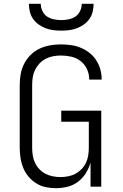

<svg xmlns="http://www.w3.org/2000/svg" viewBox="-20 -975 640 1003"><path d="M272 8Q245 8 218.5 2.5Q192 -3 169 -17.5Q146 -32 128.5 -53Q111 -74 101 -99Q91 -124 87 -151Q83 -178 83 -205V-530Q83 -559 88 -587.5Q93 -616 106 -641.5Q119 -667 139.5 -687.5Q160 -708 186 -720.5Q212 -733 240.5 -738Q269 -743 297 -743Q324 -743 350 -739.5Q376 -736 400.5 -726Q425 -716 446 -700Q467 -684 481.5 -662Q496 -640 503.5 -614.5Q511 -589 511 -563V-559H446V-562Q446 -589 434 -614.5Q422 -640 400.5 -656.5Q379 -673 352 -679Q325 -685 297 -685Q277 -685 256.5 -681Q236 -677 218 -667.5Q200 -658 186 -643Q172 -628 163 -609.5Q154 -591 151 -571Q148 -551 148 -530V-205Q148 -184 151 -164Q154 -144 162.5 -125.5Q171 -107 185 -92Q199 -77 217 -67.5Q235 -58 255.5 -54Q276 -50 296 -50Q316 -50 336.5 -54Q357 -58 374.5 -67.5Q392 -77 406.5 -92Q421 -107 429.5 -125.5Q438 -144 441 -164Q444 -184 444 -205V-339H300V-397H509V0H453V-126Q445 -97 428.5 -70.5Q412 -44 387.5 -25.5Q363 -7 333 0.5Q303 8 272 8ZM300 -815Q279 -815 258.5 -817.5Q238 -820 218.5 -827.5Q199 -835 182 -847Q165 -859 153 -876Q141 -893 136 -913.5Q131 -934 131 -955H193Q193 -936 201.5 -917.5Q210 -899 226 -888.5Q242 -878 261.5 -874Q281 -870 300 -870Q319 -870 338.5 -874Q358 -878 374 -888.5Q390 -899 398.5 -917.5Q407 -936 407 -955H469Q469 -934 464 -913.5Q459 -893 447 -876Q435 -859 418 -847Q401 -835 381.5 -827.5Q362 -820 341.5 -817.5Q321 -815 300 -815Z"/></svg>

Font: Iosevka Light Extended
Style: Regular
Weight: 300
Width: 7
Monospace: yes
Designer: Belleve Invis
Foundry: Belleve Invis
Version: Version 32.5.0; ttfautohint (v1.8.4)